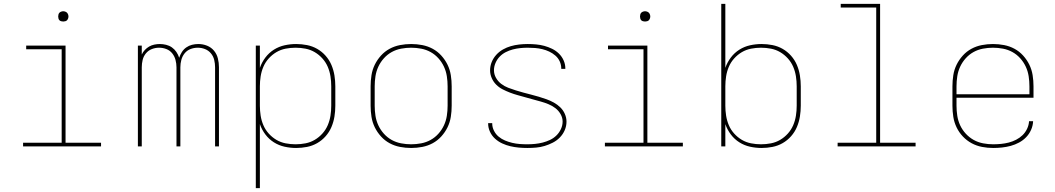

<svg xmlns="http://www.w3.org/2000/svg" viewBox="-20 -755 5440 990"><path d="M501 0H99V-19H298V-501H115V-520H318V-19H501ZM306 -644Q301 -644 295.5 -645.5Q290 -647 286.5 -650.5Q283 -654 281.5 -659.5Q280 -665 280 -670Q280 -675 281.5 -680.5Q283 -686 286.5 -689.5Q290 -693 295.5 -695Q301 -697 306 -697Q311 -697 316.5 -695Q322 -693 325.5 -689.5Q329 -686 331 -680.5Q333 -675 333 -670Q333 -665 331 -659.5Q329 -654 325.5 -650.5Q322 -647 316.5 -645.5Q311 -644 306 -644Z M691 0V-520H711V-474Q717 -487 727 -497.5Q737 -508 749 -515Q761 -522 775.5 -525Q790 -528 804 -528Q820 -528 836.5 -524Q853 -520 866.5 -510.5Q880 -501 889.5 -487Q899 -473 904 -457Q909 -473 918 -487Q927 -501 940.5 -510.5Q954 -520 970 -524Q986 -528 1003 -528Q1026 -528 1047.5 -519.5Q1069 -511 1083.5 -493.5Q1098 -476 1103.5 -453.5Q1109 -431 1109 -408V0H1089V-408Q1089 -427 1084.5 -446Q1080 -465 1067.5 -480Q1055 -495 1037 -502Q1019 -509 1000 -509Q980 -509 962 -502Q944 -495 932 -480Q920 -465 915 -446Q910 -427 910 -408V0H890V-408Q890 -427 885 -446Q880 -465 868 -480Q856 -495 838 -502Q820 -509 800 -509Q781 -509 763 -502Q745 -495 732.5 -480Q720 -465 715.5 -446Q711 -427 711 -408V0Z M1299 215V-520H1320V-405Q1330 -434 1348.5 -458.5Q1367 -483 1392.5 -499Q1418 -515 1447.5 -521.5Q1477 -528 1507 -528Q1535 -528 1563 -522.5Q1591 -517 1615.5 -503Q1640 -489 1659 -467.5Q1678 -446 1689 -420Q1700 -394 1704.5 -366Q1709 -338 1709 -310V-210Q1709 -182 1704.5 -154Q1700 -126 1689 -100Q1678 -74 1659 -52.5Q1640 -31 1615.5 -17Q1591 -3 1563 2.5Q1535 8 1507 8Q1477 8 1447.5 1.5Q1418 -5 1392.5 -21Q1367 -37 1348.5 -61.5Q1330 -86 1320 -115V215ZM1504 -11Q1530 -11 1555.5 -16Q1581 -21 1603 -34Q1625 -47 1642.5 -66.5Q1660 -86 1670 -109.5Q1680 -133 1684 -158.5Q1688 -184 1688 -210V-310Q1688 -336 1684 -361.5Q1680 -387 1670 -410.5Q1660 -434 1642.5 -453.5Q1625 -473 1603 -486Q1581 -499 1555.5 -504Q1530 -509 1504 -509Q1478 -509 1452.5 -504Q1427 -499 1405 -486Q1383 -473 1365.5 -453.5Q1348 -434 1338 -410.5Q1328 -387 1324 -361.5Q1320 -336 1320 -310V-210Q1320 -184 1324 -158.5Q1328 -133 1338 -109.5Q1348 -86 1365.5 -66.5Q1383 -47 1405 -34Q1427 -21 1452.5 -16Q1478 -11 1504 -11Z M2100 8Q2071 8 2042.5 2.5Q2014 -3 1989 -16.5Q1964 -30 1944.5 -51.5Q1925 -73 1912.5 -98.5Q1900 -124 1895.5 -152.5Q1891 -181 1891 -210V-310Q1891 -339 1895.5 -367.5Q1900 -396 1912.5 -421.5Q1925 -447 1944.5 -468.5Q1964 -490 1989 -503.5Q2014 -517 2042.5 -522.5Q2071 -528 2100 -528Q2129 -528 2157.5 -522.5Q2186 -517 2211 -503.5Q2236 -490 2255.5 -468.5Q2275 -447 2287.5 -421.5Q2300 -396 2304.5 -367.5Q2309 -339 2309 -310V-210Q2309 -181 2304.5 -152.5Q2300 -124 2287.5 -98.5Q2275 -73 2255.5 -51.5Q2236 -30 2211 -16.5Q2186 -3 2157.5 2.5Q2129 8 2100 8ZM2100 -11Q2126 -11 2152 -16Q2178 -21 2200.5 -33.5Q2223 -46 2240.5 -65.5Q2258 -85 2269 -108.5Q2280 -132 2284 -158Q2288 -184 2288 -210V-310Q2288 -336 2284 -362Q2280 -388 2269 -411.5Q2258 -435 2240.5 -454.5Q2223 -474 2200.5 -486.5Q2178 -499 2152 -504Q2126 -509 2100 -509Q2074 -509 2048 -504Q2022 -499 1999.5 -486.5Q1977 -474 1959.5 -454.5Q1942 -435 1931 -411.5Q1920 -388 1916 -362Q1912 -336 1912 -310V-210Q1912 -184 1916 -158Q1920 -132 1931 -108.5Q1942 -85 1959.5 -65.5Q1977 -46 1999.5 -33.5Q2022 -21 2048 -16Q2074 -11 2100 -11Z M2699 8Q2677 8 2655 6Q2633 4 2611.5 -1Q2590 -6 2569.5 -15.5Q2549 -25 2532.5 -40Q2516 -55 2506.5 -75.5Q2497 -96 2497 -118V-120H2518V-118Q2518 -99 2527 -81Q2536 -63 2551 -50.5Q2566 -38 2584 -30.5Q2602 -23 2621 -18.5Q2640 -14 2659.5 -12.5Q2679 -11 2699 -11Q2719 -11 2739 -13Q2759 -15 2778.5 -20Q2798 -25 2816 -33.5Q2834 -42 2848.5 -56Q2863 -70 2872 -89Q2881 -108 2881 -128Q2881 -148 2870.5 -166.5Q2860 -185 2843.5 -197.5Q2827 -210 2807.5 -218Q2788 -226 2768 -231.5Q2748 -237 2728 -242.5Q2708 -248 2688.5 -253.5Q2669 -259 2649 -264.5Q2629 -270 2609.5 -277.5Q2590 -285 2571.5 -294.5Q2553 -304 2538.5 -318.5Q2524 -333 2515.5 -352.5Q2507 -372 2507 -392Q2507 -415 2515.5 -435.5Q2524 -456 2539 -472.5Q2554 -489 2573.5 -500Q2593 -511 2614 -517Q2635 -523 2657 -525.5Q2679 -528 2701 -528Q2723 -528 2744.5 -526Q2766 -524 2786.5 -518.5Q2807 -513 2826.5 -503.5Q2846 -494 2861.5 -479Q2877 -464 2886 -444Q2895 -424 2895 -403V-400H2874V-402Q2874 -421 2866 -438.5Q2858 -456 2843.5 -468.5Q2829 -481 2812 -489Q2795 -497 2776.5 -501.5Q2758 -506 2739 -507.5Q2720 -509 2701 -509Q2682 -509 2662.5 -507Q2643 -505 2624 -500Q2605 -495 2587.5 -486Q2570 -477 2556.5 -463Q2543 -449 2535 -430.5Q2527 -412 2527 -393Q2527 -372 2537.5 -353.5Q2548 -335 2564.5 -322.5Q2581 -310 2600.5 -302.5Q2620 -295 2639.5 -289Q2659 -283 2679 -277.5Q2699 -272 2719 -267Q2739 -262 2759 -256Q2779 -250 2798.5 -243Q2818 -236 2836 -226Q2854 -216 2869 -201.5Q2884 -187 2892.5 -167.5Q2901 -148 2901 -128Q2901 -105 2892 -84Q2883 -63 2867 -46.5Q2851 -30 2830.5 -19.5Q2810 -9 2788.5 -2.5Q2767 4 2744.5 6Q2722 8 2699 8Z M3501 0H3099V-19H3298V-501H3115V-520H3318V-19H3501ZM3306 -644Q3301 -644 3295.5 -645.5Q3290 -647 3286.5 -650.5Q3283 -654 3281.5 -659.5Q3280 -665 3280 -670Q3280 -675 3281.5 -680.5Q3283 -686 3286.5 -689.5Q3290 -693 3295.5 -695Q3301 -697 3306 -697Q3311 -697 3316.5 -695Q3322 -693 3325.5 -689.5Q3329 -686 3331 -680.5Q3333 -675 3333 -670Q3333 -665 3331 -659.5Q3329 -654 3325.5 -650.5Q3322 -647 3316.5 -645.5Q3311 -644 3306 -644Z M3907 8Q3877 8 3847.5 1.5Q3818 -5 3792.5 -21Q3767 -37 3748.5 -61.5Q3730 -86 3720 -115V0H3699V-735H3720V-405Q3730 -434 3748.5 -458.5Q3767 -483 3792.5 -499Q3818 -515 3847.5 -521.5Q3877 -528 3907 -528Q3935 -528 3963 -522.5Q3991 -517 4015.5 -503Q4040 -489 4059 -467.5Q4078 -446 4089 -420Q4100 -394 4104.5 -366Q4109 -338 4109 -310V-210Q4109 -182 4104.5 -154Q4100 -126 4089 -100Q4078 -74 4059 -52.5Q4040 -31 4015.5 -17Q3991 -3 3963 2.5Q3935 8 3907 8ZM3904 -11Q3930 -11 3955.5 -16Q3981 -21 4003 -34Q4025 -47 4042.5 -66.5Q4060 -86 4070 -109.5Q4080 -133 4084 -158.5Q4088 -184 4088 -210V-310Q4088 -336 4084 -361.5Q4080 -387 4070 -410.5Q4060 -434 4042.5 -453.5Q4025 -473 4003 -486Q3981 -499 3955.5 -504Q3930 -509 3904 -509Q3878 -509 3852.5 -504Q3827 -499 3805 -486Q3783 -473 3765.5 -453.5Q3748 -434 3738 -410.5Q3728 -387 3724 -361.5Q3720 -336 3720 -310V-210Q3720 -184 3724 -158.5Q3728 -133 3738 -109.5Q3748 -86 3765.5 -66.5Q3783 -47 3805 -34Q3827 -21 3852.5 -16Q3878 -11 3904 -11Z M4701 0H4299V-19H4498V-716H4315V-735H4518V-19H4701Z M5101 8Q5072 8 5043.5 2.5Q5015 -3 4990 -16.5Q4965 -30 4945 -51Q4925 -72 4912.5 -98Q4900 -124 4895.5 -152.5Q4891 -181 4891 -210V-310Q4891 -339 4895.5 -367.5Q4900 -396 4912.5 -421.5Q4925 -447 4944.5 -468.5Q4964 -490 4989 -503.5Q5014 -517 5042.5 -522.5Q5071 -528 5100 -528Q5129 -528 5157.5 -522.5Q5186 -517 5211 -503.5Q5236 -490 5255.5 -468.5Q5275 -447 5287.5 -421.5Q5300 -396 5304.5 -367.5Q5309 -339 5309 -310V-251H4912V-210Q4912 -184 4916 -158Q4920 -132 4931 -108.5Q4942 -85 4960 -65.5Q4978 -46 5000.5 -33.5Q5023 -21 5049 -16Q5075 -11 5101 -11Q5121 -11 5141.5 -13Q5162 -15 5181.5 -20Q5201 -25 5219.5 -34.5Q5238 -44 5252.5 -58Q5267 -72 5276 -91Q5285 -110 5286 -130H5307Q5306 -107 5296.5 -85.5Q5287 -64 5271 -47.5Q5255 -31 5234.5 -20Q5214 -9 5192 -3Q5170 3 5147 5.5Q5124 8 5101 8ZM5288 -269V-310Q5288 -336 5284 -362Q5280 -388 5269 -411.5Q5258 -435 5240.5 -454.5Q5223 -474 5200.5 -486.5Q5178 -499 5152 -504Q5126 -509 5100 -509Q5074 -509 5048 -504Q5022 -499 4999.5 -486.5Q4977 -474 4959.5 -454.5Q4942 -435 4931 -411.5Q4920 -388 4916 -362Q4912 -336 4912 -310V-269Z"/></svg>

Font: Iosevka Thin Extended
Style: Regular
Weight: 100
Width: 7
Monospace: yes
Designer: Belleve Invis
Foundry: Belleve Invis
Version: Version 32.5.0; ttfautohint (v1.8.4)